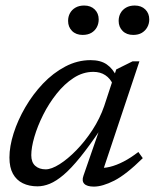

<svg xmlns="http://www.w3.org/2000/svg" viewBox="-20 -682 574 712"><path d="M289.5 -30.5 350 -205H354.5Q311.5 -141 277.5 -99Q243.5 -57 215.8 -33.5Q188 -10 164.5 -0.5Q141 9 119 9Q88 9 64.5 -2.5Q41 -14 28 -37.5Q15 -61 15 -98Q15 -139 30.5 -187.8Q46 -236.5 73.8 -284.2Q101.5 -332 139.2 -371.8Q177 -411.5 222 -435.2Q267 -459 316 -459Q353 -459 375.8 -443.2Q398.5 -427.5 413 -397L399 -368.5Q389 -391 370.5 -403.2Q352 -415.5 326 -415.5Q287.5 -415.5 253 -393Q218.5 -370.5 189.8 -334.2Q161 -298 140 -256Q119 -214 107.5 -174.5Q96 -135 96 -106.5Q96 -80 110.8 -67Q125.5 -54 149.5 -54Q170.5 -54 200.8 -73Q231 -92 263 -124.8Q295 -157.5 322.8 -200Q350.5 -242.5 366.5 -289L411 -424.5L471.5 -454.5H497L357.5 -36.5L344.5 -60Q363 -57.5 387.2 -63.2Q411.5 -69 438.5 -83Q465.5 -97 493 -118.5L509.5 -95.5Q447.5 -34.5 403.8 -12.2Q360 10 328 10Q302.5 10 292.5 -0.5Q282.5 -11 289.5 -30.5ZM286.5 -552.5Q262 -552.5 247.2 -567.2Q232.5 -582 232.5 -604.5Q232.5 -620.5 239.5 -633.2Q246.5 -646 260 -653.8Q273.5 -661.5 292 -661.5Q316.5 -661.5 331.2 -647Q346 -632.5 346 -610Q346 -594 339 -581Q332 -568 318.8 -560.2Q305.5 -552.5 286.5 -552.5ZM474 -552.5Q449.5 -552.5 434.8 -567.2Q420 -582 420 -604.5Q420 -620.5 427 -633.2Q434 -646 447.5 -653.8Q461 -661.5 479.5 -661.5Q504 -661.5 518.8 -647Q533.5 -632.5 533.5 -610Q533.5 -594 526.2 -581Q519 -568 506 -560.2Q493 -552.5 474 -552.5Z"/></svg>

Font: Newsreader 14pt
Style: Italic
Weight: 400
Italic angle: -17°
Designer: Hugues Gentile
Foundry: Production Type
Version: Version 1.003